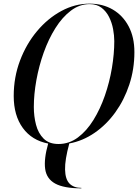

<svg xmlns="http://www.w3.org/2000/svg" viewBox="-20 -780 755 1050"><path d="M425 247.5V250Q329.5 250 282 224Q234.5 198 227 143.8Q219.5 89.5 243.5 5Q154.5 -12 104.8 -80.2Q55 -148.5 55 -255Q55 -357.5 89.5 -448.8Q124 -540 182.8 -610Q241.5 -680 315.8 -720Q390 -760 470 -760Q541.5 -760 596.8 -727.8Q652 -695.5 683.5 -636Q715 -576.5 715 -495Q715 -401.5 687.2 -317.5Q659.5 -233.5 610.8 -165.8Q562 -98 497.2 -53.5Q432.5 -9 359 4.5Q334.5 94 335.8 147.2Q337 200.5 360.2 224Q383.5 247.5 425 247.5ZM470 -757.5Q415 -757.5 367.8 -721.8Q320.5 -686 283 -626.2Q245.5 -566.5 219.2 -493Q193 -419.5 179 -342Q165 -264.5 165 -195Q165 -144 177 -97.8Q189 -51.5 218.5 -22Q248 7.5 300 7.5Q358 7.5 406 -28.2Q454 -64 491 -123.8Q528 -183.5 553.5 -257Q579 -330.5 592 -408Q605 -485.5 605 -555Q605 -585.5 598.5 -620.8Q592 -656 576.5 -687Q561 -718 535 -737.8Q509 -757.5 470 -757.5Z"/></svg>

Font: Bodoni* 72pt
Style: Italic
Weight: 400
Italic angle: -13°
Version: Version 2.3